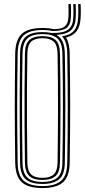

<svg xmlns="http://www.w3.org/2000/svg" viewBox="-20 -948 430 974"><path d="M195.5 6Q122.2 6 90.4 -23.8Q58.5 -53.5 57.2 -122Q56.2 -202.2 55.6 -270.5Q55 -338.8 55 -402.6Q55 -466.5 55.6 -533.2Q56.2 -600 57.2 -677.5Q58.5 -746.5 90.5 -776.2Q122.5 -806 195.5 -806Q229 -806 253 -800Q291.5 -800 308.5 -813.9Q325.5 -827.8 327.2 -859.5Q328 -874.2 328 -892.6Q328 -911 327 -927.5H339.5Q340.5 -911 340.5 -892.6Q340.5 -874.2 339.5 -859Q337.5 -820.2 316.2 -805.4Q295 -790.5 246.8 -790.5Q225.2 -795.8 195.5 -795.8Q129.2 -795.8 100 -768.2Q70.8 -740.8 69.5 -677.2Q68.5 -611.8 67.9 -550.1Q67.2 -488.5 67.1 -424Q67 -359.5 67.6 -285.8Q68.2 -212 69.5 -122Q70.5 -57 101 -30.6Q131.5 -4.2 195.5 -4.2Q258.8 -4.2 289.5 -30.5Q320.2 -56.8 321.2 -122Q322.5 -196.2 323 -263.6Q323.5 -331 323.6 -396.5Q323.8 -462 323.1 -531Q322.5 -600 321.2 -677.2Q320.8 -707 314.2 -728.5Q307.8 -750 294.5 -764Q335.5 -770 354.8 -792.1Q374 -814.2 376.2 -855.5Q377 -866.8 377.2 -879.5Q377.5 -892.2 377.2 -904.9Q377 -917.5 376.2 -927.5H388.8Q389.5 -917.5 389.8 -904.9Q390 -892.2 389.8 -879.2Q389.5 -866.2 388.8 -854.8Q386.2 -813.8 368.9 -790.2Q351.5 -766.8 314.8 -757.8Q332.8 -728.8 333.5 -677.5Q334.8 -608.5 335.4 -542.8Q336 -477 336 -410.4Q336 -343.8 335.5 -272.6Q335 -201.5 333.5 -122Q332.2 -51.2 298.9 -22.6Q265.5 6 195.5 6ZM195.5 -25Q245 -25 270.4 -46.1Q295.8 -67.2 296.5 -122.5Q297.8 -195.5 298.4 -263.2Q299 -331 299.1 -397.4Q299.2 -463.8 298.6 -532.6Q298 -601.5 296.5 -677Q295.5 -731.2 271 -753.1Q246.5 -775 195.5 -775Q142.2 -775 118.8 -752.4Q95.2 -729.8 94.2 -677Q93.2 -608.2 92.6 -542.8Q92 -477.2 91.9 -411Q91.8 -344.8 92.4 -273.5Q93 -202.2 94.2 -122.2Q95 -70 118.8 -47.5Q142.5 -25 195.5 -25ZM195.5 -35.2Q149.5 -35.2 128.4 -55.4Q107.2 -75.5 106.5 -123.2Q105 -218.2 104.5 -309.1Q104 -400 104.5 -490.9Q105 -581.8 106.5 -676.8Q107.2 -726.2 129.5 -745.5Q151.8 -764.8 195.5 -764.8Q240.2 -764.8 261.8 -745Q283.2 -725.2 284.2 -676.8Q285.5 -610.8 286.1 -545.4Q286.8 -480 286.8 -412.8Q286.8 -345.5 286.2 -273.6Q285.8 -201.8 284.2 -122.8Q283.2 -73 261.1 -54.1Q239 -35.2 195.5 -35.2ZM195.5 -45.8Q233.5 -45.8 252.4 -63Q271.2 -80.2 272 -123.8Q273 -195 273.6 -261.6Q274.2 -328.2 274.2 -394.5Q274.2 -460.8 273.8 -530Q273.2 -599.2 272 -675.5Q271.2 -720.5 252 -737.4Q232.8 -754.2 195.5 -754.2Q157.2 -754.2 138.4 -737Q119.5 -719.8 118.8 -676Q117.5 -590.2 116.9 -503.1Q116.2 -416 116.8 -322.5Q117.2 -229 118.8 -123.2Q119.5 -81.2 137.8 -63.5Q156 -45.8 195.5 -45.8ZM195.5 -14.8Q135.8 -14.8 109.2 -39.6Q82.8 -64.5 82 -122Q81 -202.2 80.4 -270.5Q79.8 -338.8 79.8 -402.6Q79.8 -466.5 80.4 -533.2Q81 -600 82 -677.2Q82.8 -735.2 109.2 -760.2Q135.8 -785.2 195.5 -785.2Q222 -785.2 241 -780.8H254Q304.2 -780.8 327 -798.8Q349.8 -816.8 352 -858.5Q352.8 -874 352.8 -892.6Q352.8 -911.2 351.8 -927.5H364Q365 -911 365 -891.5Q365 -872 364 -856.2Q361.5 -813.2 338.6 -793.2Q315.8 -773.2 265.8 -771.2Q287 -759.5 297.6 -736.8Q308.2 -714 308.8 -677Q310 -610 310.8 -544.4Q311.5 -478.8 311.5 -411.6Q311.5 -344.5 310.9 -272.9Q310.2 -201.2 308.8 -122.2Q308 -62.2 279.9 -38.5Q251.8 -14.8 195.5 -14.8Z"/></svg>

Font: Big Shoulders Inline Text Thin Light
Style: Regular
Weight: 300
Version: Version 2.002